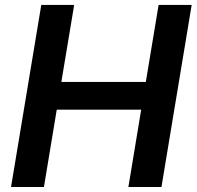

<svg xmlns="http://www.w3.org/2000/svg" viewBox="-20 -747 786 767"><path d="M155.5 0 206.7 -308.9H544L492.9 0H625L745.7 -727.3H613.6L562.5 -419.7H225.1L276.3 -727.3H144.9L24.1 0Z"/></svg>

Font: Riot Sans 2.0
Style: Bold Italic
Weight: 600
Italic angle: -9.39999°
Designer: Rasmus Andersson
Foundry: rsms
Version: Version 3.006;hotconv 1.0.109;makeotfexe 2.5.65596